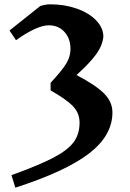

<svg xmlns="http://www.w3.org/2000/svg" viewBox="-20 -604 600 888"><path d="M500 -84Q500 22 393 105Q286 188 51 264L33 206Q161 160 227.5 125Q294 90 321 53Q348 16 348 -37Q348 -79 319.5 -110.5Q291 -142 214 -186V-221Q268 -279 287 -311Q306 -343 306 -377Q306 -426 278 -456.5Q250 -487 206 -487Q151 -487 54 -418L24 -463L166 -576Q190 -584 213 -584Q279 -584 335.5 -564Q392 -544 425 -509.5Q458 -475 458 -434Q454 -394 425.5 -354Q397 -314 334 -257Q425 -209 462.5 -170.5Q500 -132 500 -84Z"/></svg>

Font: Inknut Antiqua SemiBold
Style: Regular
Weight: 600
Designer: Claus Eggers Sørensen
Foundry: Claus Eggers Sørensen
Version: Version 1.003; ttfautohint (v1.8.2) -l 8 -r 50 -G 200 -x 14 